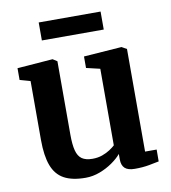

<svg xmlns="http://www.w3.org/2000/svg" viewBox="-84 -823 810 907"><g transform="rotate(-10 320.5 -369.5)"><path d="M490.4 9.7Q457.4 9.7 442.4 -4.1Q427.4 -18 427.4 -46V-72.7Q411 -52.9 383.5 -33.7Q356 -14.4 322.5 -1.7Q289 11 254.1 11Q189.7 11 150.8 -10.4Q111.9 -31.8 94.3 -78.7Q76.7 -125.7 76.7 -201.7V-484.1L26.4 -498.2V-554.7L195.9 -567.7H196.9L217.8 -554.3V-202.1Q217.8 -154.2 225.3 -125.7Q232.7 -97.2 250.9 -84.4Q269.2 -71.7 301.5 -71.7Q327.6 -71.7 348.7 -79.3Q369.8 -86.9 385.6 -97.3Q401.4 -107.7 411.1 -116.9V-484.1L345.3 -499.6V-554.7L525.3 -567.7H527.8L551.5 -554.3V-62.1H607L606.7 -5.3Q588.8 -1.5 558.8 4.1Q528.9 9.7 490.4 9.7ZM459.3 -750.1V-663.8H162.5V-750.1Z"/></g></svg>

Font: Merriweather 7pt Light
Style: Regular
Weight: 300
Designer: Eben Sorkin
Foundry: Eben Sorkin
Version: Version 2.200;gftools[0.9.31]